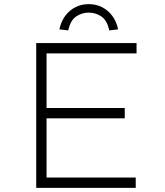

<svg xmlns="http://www.w3.org/2000/svg" viewBox="-20 -908 798 928"><path d="M155 0V-700H640V-650H205V-50H636V0ZM181 -336V-386H583V-336ZM310 -761 267 -766Q275 -804 295 -831Q315 -858 344 -873Q373 -888 409 -888Q445 -888 474 -873Q503 -858 523 -831Q543 -804 551 -766L508 -761Q498 -809 470.5 -828Q443 -847 409 -847Q375 -847 347.5 -828Q320 -809 310 -761Z"/></svg>

Font: Lexend Giga ExtraLight
Style: Regular
Weight: 250
Version: Version 1.007